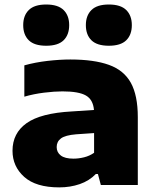

<svg xmlns="http://www.w3.org/2000/svg" viewBox="-20 -821 692 852"><path d="M243 10.5Q139.5 10.5 87.5 -36Q35.5 -82.5 35.5 -152Q35.5 -230 98 -274.5Q160.5 -319 298.5 -326.5L397 -333Q393 -379 361.2 -397.2Q329.5 -415.5 257 -415.5Q222 -415.5 175.5 -409.8Q129 -404 88 -392V-531Q136.5 -544.5 191.2 -550.8Q246 -557 292 -557Q397 -557 463.2 -533.2Q529.5 -509.5 560.5 -453.8Q591.5 -398 591.5 -301V0H427.5L414.5 -49H405.5Q376 -18.5 333.8 -4Q291.5 10.5 243 10.5ZM231.5 -168.5Q231.5 -145 249.8 -131Q268 -117 306 -117Q329 -117 353.2 -123Q377.5 -129 397.5 -143V-230.5L317.5 -225Q269.5 -221 250.5 -206.8Q231.5 -192.5 231.5 -168.5ZM463 -618Q410.5 -618 385.8 -642.2Q361 -666.5 361 -709.5Q361 -752 385.8 -776.5Q410.5 -801 463 -801Q515.5 -801 540.2 -776.5Q565 -752 565 -709.5Q565 -666.5 540.2 -642.2Q515.5 -618 463 -618ZM185 -618Q132.5 -618 107.8 -642.2Q83 -666.5 83 -709.5Q83 -752 107.8 -776.5Q132.5 -801 185 -801Q237.5 -801 262.2 -776.5Q287 -752 287 -709.5Q287 -666.5 262.2 -642.2Q237.5 -618 185 -618Z"/></svg>

Font: Encode Sans Expanded ExtraBold
Style: Regular
Weight: 800
Width: 7
Designer: Multiple Designers
Foundry: Impallari Type
Version: Version 3.000; ttfautohint (v1.8.3) -l 8 -r 50 -G 200 -x 14 